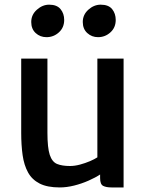

<svg xmlns="http://www.w3.org/2000/svg" viewBox="-20 -814 648 842"><path d="M242 8Q187.5 8 154 -9Q120.5 -26 103 -57.8Q85.5 -89.5 79.2 -133.5Q73 -177.5 73 -231V-557H188V-232Q188 -166 198.2 -135Q208.5 -104 230.2 -95Q252 -86 287 -86Q307.5 -86 330.8 -92.2Q354 -98.5 374.5 -107.2Q395 -116 407 -124V-557H522V8H469Q446 8 432.5 1.2Q419 -5.5 419 -33V-72L421 -50Q398.5 -35 368.2 -21.8Q338 -8.5 305 -0.2Q272 8 242 8ZM184 -651Q156 -651 136.5 -669Q117 -687 117 -717.5Q117 -749.5 141.8 -771.5Q166.5 -793.5 195.5 -793.5Q229.5 -793.5 245.5 -774Q261.5 -754.5 261.5 -726.5Q261.5 -693 238.2 -672Q215 -651 184 -651ZM410 -651Q382.5 -651 362.8 -669Q343 -687 343 -717.5Q343 -749.5 367.5 -771.5Q392 -793.5 421.5 -793.5Q456 -793.5 471.8 -774Q487.5 -754.5 487.5 -726.5Q487.5 -693 464.2 -672Q441 -651 410 -651Z"/></svg>

Font: Tracken
Style: Regular
Weight: 400
Designer: Eben Sorkin
Foundry: Eben Sorkin
Version: Version 2.001